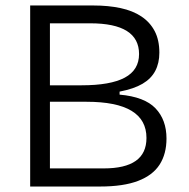

<svg xmlns="http://www.w3.org/2000/svg" viewBox="-20 -680 688 700"><path d="M90 0V-660H321Q375 -660 419.5 -650.5Q464 -641 495.5 -620Q527 -599 544 -566.5Q561 -534 561 -488Q561 -450 546 -421.5Q531 -393 499.5 -374.5Q468 -356 416 -346V-335Q507 -327 547 -285Q587 -243 587 -175Q587 -119 562 -80Q537 -41 483.5 -20.5Q430 0 345 0ZM162 -66H358Q436 -66 475 -93.5Q514 -121 514 -177Q514 -243 459.5 -276Q405 -309 295 -309H162ZM162 -369H277Q383 -369 435 -397Q487 -425 487 -483Q487 -539 442.5 -567Q398 -595 309 -595H162Z"/></svg>

Font: Bricolage Grotesque 96pt ExtraBold Light
Style: Regular
Weight: 300
Version: Version 1.001;gftools[0.9.33.dev8+g029e19f]